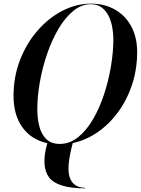

<svg xmlns="http://www.w3.org/2000/svg" viewBox="-20 -780 770 1050"><path d="M446 247V250Q293.8 250 248.3 190.1Q202.9 130.1 238.6 3Q150.8 -16.2 102.4 -83.9Q54 -151.5 54 -255Q54 -360.4 89.6 -452Q125.2 -543.6 185.6 -612.9Q246 -682.1 321.6 -721.1Q397.1 -760 477 -760Q551.5 -760 608.6 -727.7Q665.6 -695.4 697.8 -635.9Q730 -576.5 730 -495Q730 -400.9 702.4 -317.5Q674.9 -234.1 626.2 -167.6Q577.6 -101.1 513.9 -57.1Q450.1 -13 377.8 2.5Q341.6 136.5 361.8 191.8Q382 247 446 247ZM477 -757Q425.4 -757 380.6 -720.2Q335.8 -683.5 299.6 -622Q263.4 -560.5 237.6 -485.1Q211.8 -409.6 197.9 -331.1Q184 -252.6 184 -183Q184 -132 195.2 -88.8Q206.4 -45.5 233.2 -19.2Q260 7 307 7Q361.6 7 407.3 -29.8Q453 -66.5 488.8 -128Q524.5 -189.5 549.3 -264.9Q574.1 -340.4 587.1 -418.9Q600 -497.4 600 -567Q600 -597.8 593.9 -630.9Q587.9 -664.1 573.8 -692.8Q559.8 -721.4 536 -739.2Q512.2 -757 477 -757Z"/></svg>

Font: Bodoni* 72 Medium
Style: Italic
Weight: 500
Italic angle: -13°
Version: Version 1.002; ttfautohint (v0.97) -l 8 -r 50 -G 200 -x 14 -